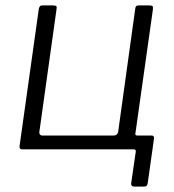

<svg xmlns="http://www.w3.org/2000/svg" viewBox="-20 -550 639 707"><path d="M61 0Q51 0 52 -12L123 -518Q125 -525 127.5 -527.5Q130 -530 138 -530H174Q184 -530 187 -527.5Q190 -525 188 -515L125 -65Q124 -59 127 -55Q130 -51 136 -51H399Q406 -51 410 -55Q414 -59 415 -64L478 -518Q479 -525 481.5 -527.5Q484 -530 493 -530H529Q539 -530 541.5 -527.5Q544 -525 543 -515L472 -12Q471 0 460 0ZM475 137Q462 137 463 125L480 8Q481 0 472 0H428L435 -51H476L478 -60Q477 -51 485 -51H538Q549 -51 547 -39L524 124Q523 131 520 134Q517 137 510 137Z"/></svg>

Font: Libre Franklin Light
Style: Italic
Weight: 300
Italic angle: -8°
Designer: Pablo Impallari, Rodrigo Fuenzalida, Nhung Nguyen
Foundry: Impallari Type
Version: Version 3.000